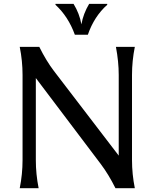

<svg xmlns="http://www.w3.org/2000/svg" viewBox="-20 -982 807 1002"><path d="M269.5 -961.9H363.8Q395 -911.1 404.8 -855Q414.6 -910.6 445.3 -961.9H539.6V-957Q471.2 -896 438.5 -800.8H370.6Q336.4 -895.5 269.5 -957ZM83 0Q97.7 -73.2 97.7 -146.5V-590.8Q97.7 -664.1 83 -737.3H185.1Q221.7 -663.6 261.7 -611.3L599.6 -169.9V-590.8Q599.6 -660.2 585 -737.3H683.6Q668.9 -664.1 668.9 -590.8V-146.5Q668.9 -73.2 683.6 0H582.5Q546.4 -72.3 505.9 -126L167 -574.7V-146.5Q167 -73.2 181.6 0Z"/></svg>

Font: Classica
Style: Book
Weight: 400
Designer: Wojciech Kalinowski "wmk69" (wmk69@o2.pl)
Foundry: Wojciech Kalinowski "wmk69" (wmk69@o2.pl)
Version: Version 2.1.1; 2021-05-14